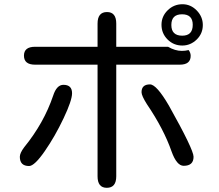

<svg xmlns="http://www.w3.org/2000/svg" viewBox="-20 -814 1040 912"><path d="M943.4 -695.3Q943.4 -654.3 914.1 -626Q884.8 -597.7 845.7 -597.7Q804.7 -597.7 775.9 -626.5Q747.1 -655.3 747.1 -696.3Q747.1 -736.3 776.4 -765.1Q805.7 -793.9 846.7 -793.9Q885.7 -793.9 914.6 -764.2Q943.4 -734.4 943.4 -695.3ZM487.3 78.1Q443.4 78.1 443.4 23.4V-506.8H146.5Q93.8 -506.8 93.8 -549.8Q93.8 -591.8 146.5 -591.8H443.4V-702.1Q443.4 -756.8 488.3 -756.8Q532.2 -756.8 532.2 -702.1V-591.8H778.3Q811.5 -572.3 843.8 -572.3Q860.4 -572.3 876 -576.2Q885.7 -563.5 885.7 -548.8Q885.7 -506.8 834 -506.8H532.2V23.4Q532.2 78.1 487.3 78.1ZM793.9 -695.3Q793.9 -644.5 845.7 -644.5Q895.5 -644.5 895.5 -696.3Q895.5 -746.1 844.7 -746.1Q793.9 -746.1 793.9 -695.3ZM782.2 -312.5Q899.4 -103.5 899.4 -69.3Q899.4 -26.4 852.5 -26.4Q819.3 -26.4 794.9 -94.7Q757.8 -201.2 677.7 -319.3Q652.3 -359.4 652.3 -376Q652.3 -413.1 692.4 -413.1Q723.6 -413.1 782.2 -312.5ZM322.3 -371.1Q322.3 -336.9 281.7 -251.5Q241.2 -166 192.4 -95.7Q143.6 -25.4 118.2 -25.4Q74.2 -25.4 74.2 -69.3Q74.2 -86.9 94.7 -114.3Q188.5 -229.5 232.4 -359.4Q249 -411.1 281.2 -411.1Q322.3 -411.1 322.3 -371.1Z"/></svg>

Font: FakePearl
Style: Regular
Weight: 400
Version: Version 1.2